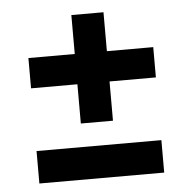

<svg xmlns="http://www.w3.org/2000/svg" viewBox="-44 -666 610 619"><g transform="rotate(-5 261.0 -357.0)"><path d="M209 -272V-623H313V-272ZM59 -399V-497H463V-399ZM59 -91V-196H463V-91Z"/></g></svg>

Font: Bricolage Grotesque 96pt ExtraBold SemiBold
Style: Regular
Weight: 600
Version: Version 1.001;gftools[0.9.33.dev8+g029e19f]